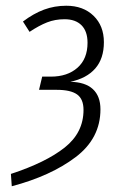

<svg xmlns="http://www.w3.org/2000/svg" viewBox="-20 -554 430 669"><path d="M342 -407Q342 -350 312 -315.5Q282 -281 225 -269Q277 -268 303.5 -243.5Q330 -219 330 -173Q330 -72 243.5 -6.5Q157 59 21 95L18 52Q140 12 205.5 -40Q271 -92 271 -171Q271 -209 248.5 -225Q226 -241 178 -241H116L127 -287H157Q215 -287 250 -318Q285 -349 285 -405Q285 -445 264 -466Q243 -487 205 -487Q172 -487 144 -476Q116 -465 83 -443L60 -479Q97 -507 133.5 -520.5Q170 -534 211 -534Q270 -534 306 -499Q342 -464 342 -407Z"/></svg>

Font: Fira Sans Extra Condensed Light
Style: Italic
Weight: 300
Width: 3
Italic angle: -8°
Designer: Carrois Corporate & Edenspiekermann AG
Foundry: Carrois Corporate GbR & Edenspiekermann AG
Version: Version 4.203